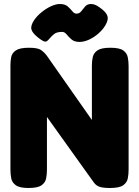

<svg xmlns="http://www.w3.org/2000/svg" viewBox="-20 -928 692 957"><path d="M122 9Q78 9 59 -4.5Q40 -18 36 -39Q32 -60 32 -83V-602Q32 -624 36 -644Q40 -664 59.5 -677Q79 -690 124 -690Q168 -690 184 -679Q200 -668 213 -651L438 -330V-602Q438 -624 442.5 -644Q447 -664 466 -677Q485 -690 530 -690Q576 -690 594.5 -676.5Q613 -663 617 -642Q621 -621 621 -598V-82Q621 -60 617 -39Q613 -18 594 -4.5Q575 9 529 9Q495 9 477.5 3.5Q460 -2 448 -18L214 -345V-82Q214 -60 210 -39Q206 -18 187 -4.5Q168 9 122 9ZM278 -908Q304 -908 317.5 -896Q331 -884 340.5 -872Q350 -860 361 -860Q376 -860 385 -872Q394 -884 404.5 -896Q415 -908 434 -908Q444 -908 454 -904Q464 -900 475 -892Q508 -870 515 -849.5Q522 -829 504 -800Q492 -780 470.5 -761Q449 -742 424 -730.5Q399 -719 376 -719Q351 -719 336.5 -731.5Q322 -744 312 -756.5Q302 -769 290 -769Q263 -769 250 -758.5Q237 -748 229 -738Q219 -725 209.5 -721Q200 -717 172 -739Q141 -763 136.5 -782Q132 -801 151 -829Q165 -849 187 -867Q209 -885 233.5 -896.5Q258 -908 278 -908Z"/></svg>

Font: Fredoka SemiCondensed
Style: Bold
Weight: 700
Width: 4
Designer: Ben Nathan
Foundry: Milena B. Brandão, Ben Nathan
Version: Version 2.001